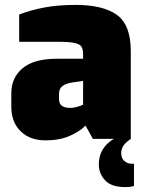

<svg xmlns="http://www.w3.org/2000/svg" viewBox="-20 -565 594 781"><path d="M525 101V191Q515 196 489 196Q433 196 407.5 168.5Q382 141 382 104Q382 68 398.5 42Q415 16 443 0H358L328 -54Q304 -30 263 -12Q222 6 165 6Q102 6 64 -31Q26 -68 26 -131V-186Q26 -249 72 -287.5Q118 -326 210 -326H318V-343Q318 -365 311 -375.5Q304 -386 282.5 -390.5Q261 -395 215 -395H58V-506Q105 -524 160 -534.5Q215 -545 288 -545Q399 -545 455.5 -504.5Q512 -464 512 -357V0Q490 15 481.5 28.5Q473 42 473 59Q473 78 485.5 89.5Q498 101 515 101ZM318 -236 277 -230Q248 -226 234 -215Q220 -204 220 -183V-163Q220 -143 232 -134.5Q244 -126 267 -126Q279 -126 294.5 -130.5Q310 -135 318 -139Z"/></svg>

Font: Exo Black
Style: Regular
Weight: 900
Designer: Natanael Gama
Foundry: Natanael Gama
Version: Version 1.500; ttfautohint (v1.6)